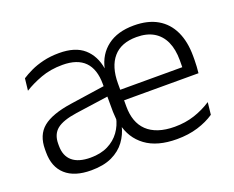

<svg xmlns="http://www.w3.org/2000/svg" viewBox="-89 -648 981 805"><g transform="rotate(-20 402.0 -245.0)"><path d="M577 10.5Q489.5 10.5 438 -27.5Q386.5 -65.5 372 -132L366 -145Q364 -167 363.2 -188.8Q362.5 -210.5 363 -233V-313Q363 -379.5 330 -413Q297 -446.5 231 -446.5Q177.5 -446.5 134.2 -430.5Q91 -414.5 58.5 -394L64.5 -447.5Q82 -459 106.8 -470.8Q131.5 -482.5 163.5 -490.2Q195.5 -498 234.5 -498Q306.5 -498 345 -464Q383.5 -430 393 -371H392.5Q405.5 -431 450.5 -465.2Q495.5 -499.5 568.5 -499.5Q631 -499.5 673.2 -475Q715.5 -450.5 737.2 -404.5Q759 -358.5 759 -294V-276.5Q759 -262 758 -247.5Q757 -233 755.5 -218.5H699.5Q700 -240.5 700.2 -260Q700.5 -279.5 700.5 -296.5Q700.5 -345.5 684.8 -379.8Q669 -414 638.5 -432Q608 -450 562.5 -450Q493.5 -450 458.5 -409.2Q423.5 -368.5 423.5 -293.5V-244V-236.5V-190.5Q423.5 -156 433.2 -128.5Q443 -101 463.2 -81.5Q483.5 -62 514.2 -51.8Q545 -41.5 586 -41.5Q633.5 -41.5 674 -54.8Q714.5 -68 750.5 -91.5L744.5 -37Q713 -15.5 670.8 -2.5Q628.5 10.5 577 10.5ZM194.5 10.5Q120 10.5 80.8 -24.8Q41.5 -60 41.5 -125V-138Q41.5 -202.5 81.5 -235.2Q121.5 -268 210 -281L373 -305L376 -259L217.5 -236.5Q155.5 -227.5 128.5 -205.8Q101.5 -184 101.5 -141.5V-132.5Q101.5 -87.5 129 -64Q156.5 -40.5 210 -40.5Q255.5 -40.5 288 -56.8Q320.5 -73 340.5 -100.8Q360.5 -128.5 367.5 -163L389 -121.5H377.5Q369 -85 347 -55Q325 -25 287.5 -7.2Q250 10.5 194.5 10.5ZM394.5 -218.5V-265.5H741.5V-218.5Z"/></g></svg>

Font: Anek Odia Medium Light
Style: Regular
Weight: 300
Version: Version 1.003